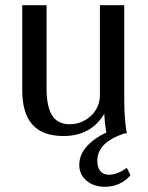

<svg xmlns="http://www.w3.org/2000/svg" viewBox="-20 -510 565 734"><path d="M223 10Q143 10 104 -33.5Q65 -77 65 -166V-490H158V-172Q158 -102 179.5 -68.5Q201 -35 246 -35Q278 -35 304.5 -50Q331 -65 346.5 -90Q362 -115 362 -146V-490H455V-125Q455 -103 456 -82.5Q457 -62 459 -42Q461 -22 465 0H387Q383 -22 381 -42Q379 -62 378 -82.5Q377 -103 377 -125L401 -126Q379 -58 334 -24Q289 10 223 10ZM381 204Q338 204 310.5 180.5Q283 157 283 120Q283 73 327 34.5Q371 -4 443 -23L455 0Q401 19 376.5 44.5Q352 70 352 105Q352 130 363.5 144Q375 158 397 158Q412 158 429 151.5Q446 145 465 132L479 160Q460 182 435 193Q410 204 381 204Z"/></svg>

Font: Sutasoma
Style: Regular
Weight: 400
Designer: Izhar Fathurrohim, Akbar Rohmanto, Arusyal Khofiqoini
Foundry: Kiwari Kolektiv
Version: Version 1.102